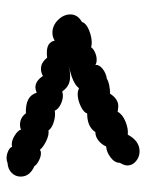

<svg xmlns="http://www.w3.org/2000/svg" viewBox="50 -577 446 586"><g transform="rotate(-90 273.0 -284.0)"><path d="M99 -382Q88 -382 75.5 -388.5Q63 -395 59 -402Q27 -416 27 -444Q27 -460 38.5 -471.5Q50 -483 69 -484Q75 -487 83 -487Q94 -487 105 -482Q116 -477 118 -470Q133 -474 151 -463Q169 -452 170 -443Q178 -446 185 -446Q207 -446 220 -428Q273 -430 283 -395Q293 -399 299 -399Q319 -399 334 -376Q345 -382 356 -382Q375 -382 390 -363Q395 -364 406 -364Q437 -364 442 -340Q453 -347 466 -347Q488 -347 505 -330Q522 -313 522 -292Q522 -270 499 -257Q495 -244 474.5 -235.5Q454 -227 435 -227Q428 -227 422 -229Q417 -222 406 -217Q395 -212 384 -212Q373 -212 368 -216Q369 -204 355.5 -193.5Q342 -183 326 -181Q318 -176 305 -173.5Q292 -171 280 -171Q264 -146 242 -146Q237 -146 225 -148Q217 -133 195 -124Q173 -115 155 -117Q136 -81 104 -81Q87 -81 74 -92Q61 -103 61 -118Q61 -128 69 -141Q69 -157 85.5 -169.5Q102 -182 119 -183Q125 -197 137 -206.5Q149 -216 163 -216Q179 -241 220 -241Q222 -251 241.5 -260.5Q261 -270 280 -270Q287 -270 297 -266Q304 -276 322 -284Q340 -292 363 -296Q347 -293 333 -293Q318 -293 307 -298.5Q296 -304 287 -317Q279 -315 275 -315Q261 -315 247 -322Q233 -329 228 -340Q225 -339 218 -339Q204 -339 189 -344.5Q174 -350 168 -359Q154 -357 135.5 -366Q117 -375 109 -385Q104 -382 99 -382Z"/></g></svg>

Font: Pangolin
Style: Regular
Weight: 400
Designer: Kevin Burke
Foundry: Google, Inc.
Version: Version 1.101